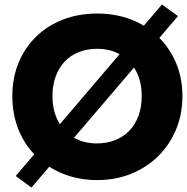

<svg xmlns="http://www.w3.org/2000/svg" viewBox="-20 -776 830 851"><path d="M212.5 -350.1Q212.5 -397.7 226.6 -436.6Q240.7 -475.5 266.6 -503Q292.5 -530.5 329.4 -545.1Q366.3 -559.7 410.2 -559.7Q468.8 -559.7 513.3 -534.2Q557.8 -508.7 583 -461.1Q608.2 -413.6 608.2 -350Q608.2 -302.3 594.1 -263.4Q580 -224.5 553.6 -197Q527.2 -169.5 490.6 -154.9Q454.1 -140.3 410 -140.3Q351.2 -140.3 306.5 -166.2Q261.8 -192 237.2 -239.9Q212.5 -287.7 212.5 -350.1ZM34.7 -350Q34.7 -268.7 62.2 -200.7Q89.8 -132.8 140.8 -82.8Q191.8 -32.8 260.7 -5.3Q329.5 22.2 410.7 22.2Q491.5 22.2 560.2 -5.3Q628.8 -32.8 680.1 -82.8Q731.3 -132.8 759.9 -200.9Q788.5 -269 788.5 -350Q788.5 -430.8 759.8 -498Q731.1 -565.2 679.9 -614.4Q628.8 -663.5 560.2 -689.8Q491.5 -716 410.7 -716Q329.5 -716 260.7 -689.8Q191.8 -663.5 141 -614.4Q90.1 -565.2 62.4 -498Q34.7 -430.8 34.7 -350ZM697.7 -756 49.7 4 119.5 55.3 768.8 -704.7Z"/></svg>

Font: Jost* Book
Style: Regular
Weight: 400
Version: Version 3.000